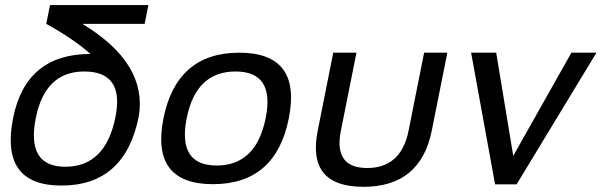

<svg xmlns="http://www.w3.org/2000/svg" viewBox="-20 -718 2344 748"><path d="M219.2 4.9Q-21.5 4.9 31.2 -258.8Q81.1 -507.8 332.5 -507.8Q264.2 -567.9 160.2 -625L174.8 -698.2H558.1L543.5 -625H300.8Q555.7 -471.2 520.5 -263.7Q466.8 4.9 219.2 4.9ZM429.7 -261.7Q465.3 -439.5 308.1 -439.5Q155.8 -439.5 119.6 -258.8Q81.5 -68.4 234.4 -68.4Q391.1 -68.4 429.7 -261.7Z M824.2 -73.2Q978 -73.2 1015.1 -258.3Q1051.3 -439.5 897.5 -439.5Q743.7 -439.5 707.5 -258.3Q670.4 -73.2 824.2 -73.2ZM616.7 -256.3Q668 -512.7 912.1 -512.7Q1156.2 -512.7 1105 -256.3Q1053.7 -0.5 809.6 -0.5Q566.4 -0.5 616.7 -256.3Z M1217.8 -209 1278.3 -512.7H1368.7L1308.1 -209Q1278.8 -63.5 1410.6 -63.5Q1542.5 -63.5 1571.8 -209L1632.3 -512.7H1722.7L1662.1 -209Q1618.2 9.8 1396 9.8Q1173.8 9.8 1217.8 -209Z M1815.4 -512.7H1913.1L1979.5 -110.8L2206.1 -512.7H2303.7L1992.7 0H1908.7Z"/></svg>

Font: Sansation
Style: Italic
Weight: 400
Designer: Bernd Montag
Version: Version 1.301